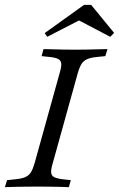

<svg xmlns="http://www.w3.org/2000/svg" viewBox="-30 -774 492 794"><path d="M123.4 -2.4Q99.2 -2.4 74.2 -2Q49.2 -1.6 27.4 -1.2Q5.6 -0.8 -9.7 0L-0.8 -29L30.6 -32.3Q58.1 -34.7 73.4 -41.1Q88.7 -47.6 97.2 -60.5Q105.6 -73.4 112.9 -98.4L216.9 -472.6Q224.2 -496.8 223.4 -510.1Q222.6 -523.4 210.9 -529.8Q199.2 -536.3 172.6 -538.7L141.9 -541.9L150 -571Q163.7 -571 185.1 -570.2Q206.5 -569.4 231.5 -569Q256.5 -568.5 281.5 -568.5H282.3H281.5Q306.5 -568.5 331 -569Q355.6 -569.4 377.4 -570.2Q399.2 -571 414.5 -571L405.6 -541.9L374.2 -538.7Q346.8 -536.3 331.5 -529.8Q316.1 -523.4 307.7 -510.5Q299.2 -497.6 291.9 -472.6L187.9 -98.4Q180.6 -74.2 181.5 -60.9Q182.3 -47.6 194 -41.5Q205.6 -35.5 232.3 -32.3L262.9 -29L254.8 0Q241.1 -0.8 220.2 -1.2Q199.2 -1.6 174.2 -2Q149.2 -2.4 123.4 -2.4ZM165.3 -621.8 154.8 -637.1 317.7 -754H346.8L441.9 -637.9L425.8 -621.8L278.2 -699.2L325 -704Z"/></svg>

Font: Playfair 5pt SemiExpanded Light Light
Style: Italic
Weight: 300
Italic angle: -15.6°
Version: Version 2.203